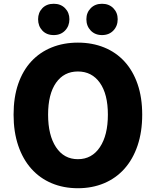

<svg xmlns="http://www.w3.org/2000/svg" viewBox="-20 -984 826 1018"><path d="M393 14Q317 14 254 -12.5Q191 -39 146 -89.5Q101 -140 76.5 -212.5Q52 -285 52 -376Q52 -468 76.5 -539Q101 -610 146 -658.5Q191 -707 254 -732.5Q317 -758 393 -758Q469 -758 532 -732.5Q595 -707 640 -658Q685 -609 709.5 -538Q734 -467 734 -376Q734 -285 709.5 -212.5Q685 -140 640 -89.5Q595 -39 532 -12.5Q469 14 393 14ZM393 -140Q467 -140 509.5 -203.5Q552 -267 552 -376Q552 -485 509.5 -545Q467 -605 393 -605Q319 -605 277 -545Q235 -485 235 -376Q235 -267 277 -203.5Q319 -140 393 -140ZM265 -798Q227 -798 204.5 -822Q182 -846 182 -882Q182 -917 204.5 -940.5Q227 -964 265 -964Q302 -964 325 -940.5Q348 -917 348 -882Q348 -846 325 -822Q302 -798 265 -798ZM521 -798Q484 -798 461 -822Q438 -846 438 -882Q438 -917 461 -940.5Q484 -964 521 -964Q558 -964 581 -940.5Q604 -917 604 -882Q604 -846 581 -822Q558 -798 521 -798Z"/></svg>

Font: Kinto Sans Black
Style: Regular
Weight: 900
Designer: Authors: Ryoko NISHIZUKA  (kana & ideographs); Paul D. Hunt (Latin, Greek & Cyrillic); Wenlong ZHANG  (bopomofo); Sandol
Foundry: Adobe Systems Incorporated, ookami Inc.
Version: Version 0.001